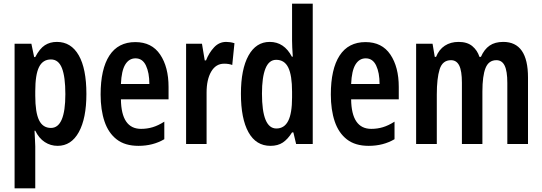

<svg xmlns="http://www.w3.org/2000/svg" viewBox="-20 -780 2938 1040"><path d="M288 -553Q365 -553 406.5 -480.5Q448 -408 448 -271Q448 -139 407 -64.5Q366 10 292 10Q254 10 222.5 -10.5Q191 -31 171 -72H167Q168 -44 169.5 -23Q171 -2 171 13V240H59V-543H150L165 -471H171Q195 -517 223 -535Q251 -553 288 -553ZM256 -458Q212 -458 191.5 -417Q171 -376 171 -286V-262Q171 -171 191.5 -129Q212 -87 256 -87Q334 -87 334 -270Q334 -364 315.5 -411Q297 -458 256 -458Z M713 -552Q802 -552 847.5 -484.5Q893 -417 893 -309V-242H635Q637 -82 744 -82Q777 -82 807 -91Q837 -100 870 -121V-26Q809 10 730 10Q657 10 612 -25Q567 -60 546 -122.5Q525 -185 525 -268Q525 -406 572.5 -479Q620 -552 713 -552ZM714 -464Q679 -464 658.5 -430.5Q638 -397 635 -325H789Q789 -386 770.5 -425Q752 -464 714 -464Z M1205 -553Q1215 -553 1226 -551.5Q1237 -550 1250 -546L1238 -428Q1220 -435 1194 -435Q1149 -435 1124 -392Q1099 -349 1099 -279V0H988V-543H1074L1089 -453H1096Q1112 -494 1139.5 -523.5Q1167 -553 1205 -553Z M1445 10Q1367 10 1326 -63.5Q1285 -137 1285 -272Q1285 -405 1326 -479Q1367 -553 1441 -553Q1519 -553 1561 -473H1566Q1564 -502 1563 -523Q1562 -544 1562 -559V-760H1674V0H1584L1569 -63H1562Q1539 -26 1512 -8Q1485 10 1445 10ZM1477 -84Q1520 -84 1541 -125Q1562 -166 1562 -252V-283Q1562 -372 1541.5 -414Q1521 -456 1476 -456Q1437 -456 1418 -409Q1399 -362 1399 -273Q1399 -84 1477 -84Z M1960 -552Q2049 -552 2094.5 -484.5Q2140 -417 2140 -309V-242H1882Q1884 -82 1991 -82Q2024 -82 2054 -91Q2084 -100 2117 -121V-26Q2056 10 1977 10Q1904 10 1859 -25Q1814 -60 1793 -122.5Q1772 -185 1772 -268Q1772 -406 1819.5 -479Q1867 -552 1960 -552ZM1961 -464Q1926 -464 1905.5 -430.5Q1885 -397 1882 -325H2036Q2036 -386 2017.5 -425Q1999 -464 1961 -464Z M2706 -553Q2840 -553 2840 -360V0H2728V-331Q2728 -395 2713.5 -424.5Q2699 -454 2669 -454Q2627 -454 2610 -411.5Q2593 -369 2593 -284V0H2482V-332Q2482 -396 2467.5 -425Q2453 -454 2423 -454Q2377 -454 2361.5 -405Q2346 -356 2346 -268V0H2234V-543H2323L2335 -472H2342Q2358 -512 2389.5 -532.5Q2421 -553 2464 -553Q2511 -553 2538.5 -530Q2566 -507 2577 -472H2585Q2603 -513 2632 -533Q2661 -553 2706 -553Z"/></svg>

Font: Noto Sans Lao ExtraCondensed SemiBold
Style: Regular
Weight: 600
Width: 2
Designer: Monotype Design Team
Foundry: Monotype Imaging Inc.
Version: Version 2.003; ttfautohint (v1.8.4.7-5d5b)